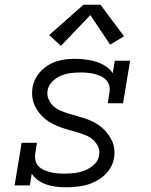

<svg xmlns="http://www.w3.org/2000/svg" viewBox="-20 -788 640 816"><path d="M261 8Q240 8 219 5.5Q198 3 178.5 -3.5Q159 -10 142.5 -21.5Q126 -33 115 -50L107 0H42L72 -181H137L130 -136Q127 -121 130.5 -106.5Q134 -92 143.5 -82Q153 -72 166 -66Q179 -60 193 -56.5Q207 -53 222 -51.5Q237 -50 252 -50Q274 -50 296 -52.5Q318 -55 340 -63.5Q362 -72 380 -88.5Q398 -105 401 -128Q405 -147 397 -164.5Q389 -182 375.5 -194Q362 -206 344.5 -213Q327 -220 309 -225.5Q291 -231 272.5 -236Q254 -241 236.5 -247.5Q219 -254 202.5 -262.5Q186 -271 172 -282.5Q158 -294 146.5 -308.5Q135 -323 127.5 -339.5Q120 -356 117.5 -375Q115 -394 118 -414Q121 -434 130 -452Q139 -470 153 -485Q167 -500 185 -511Q203 -522 222.5 -528Q242 -534 261 -536Q280 -538 299 -538Q322 -538 345 -535Q368 -532 389 -525.5Q410 -519 428.5 -507Q447 -495 459 -477L468 -530H533L503 -349H438L445 -394Q448 -409 444.5 -423Q441 -437 431.5 -447.5Q422 -458 409 -464Q396 -470 382.5 -473.5Q369 -477 354 -478.5Q339 -480 324 -480Q303 -480 281.5 -477.5Q260 -475 239.5 -466.5Q219 -458 202 -441Q185 -424 182 -403Q179 -383 186.5 -366Q194 -349 207.5 -336.5Q221 -324 238.5 -317Q256 -310 274 -304.5Q292 -299 310 -294Q328 -289 345.5 -283Q363 -277 379.5 -268.5Q396 -260 410 -248.5Q424 -237 435.5 -222.5Q447 -208 455 -191.5Q463 -175 465.5 -156Q468 -137 465 -118Q460 -85 438 -58.5Q416 -32 386 -17Q356 -2 324.5 3Q293 8 261 8ZM239 -593 189 -639 335 -768H407L507 -634L448 -598L364 -724Z"/></svg>

Font: Iosevka Curly Slab LtExObl
Style: Regular
Weight: 300
Width: 7
Italic angle: -9°
Monospace: yes
Designer: Belleve Invis
Foundry: Belleve Invis
Version: Version 11.1.0; ttfautohint (v1.8.3)